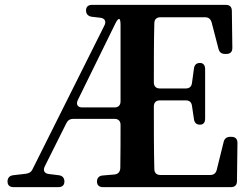

<svg xmlns="http://www.w3.org/2000/svg" viewBox="-20 -763 1038 790"><path d="M404 7H930C946 7 955 -1 955 -18L957 -175C957 -192 948 -200 932 -200H927C912 -200 903 -192 900 -178L872 -65C869 -51 860 -43 845 -43H640C624 -43 615 -52 615 -68C613 -150 613 -234 613 -325C613 -341 622 -350 638 -350H744C759 -350 768 -343 770 -327L778 -273C780 -257 789 -250 803 -250C817 -250 824 -259 824 -275V-479C824 -495 816 -504 803 -504C789 -504 780 -497 778 -481L770 -422C768 -406 759 -399 744 -399H638C622 -399 613 -408 613 -424C613 -508 613 -589 615 -667C615 -683 624 -692 640 -692H824C839 -692 847 -684 851 -670L879 -562C883 -547 892 -541 907 -541H911C927 -541 936 -549 936 -566L934 -718C934 -735 925 -743 909 -743H359C343 -743 334 -735 334 -720C334 -705 343 -696 358 -694L393 -690C411 -688 418 -675 410 -659L114 -67C108 -54 99 -50 86 -48L34 -42C19 -40 11 -31 11 -16C11 -1 20 7 36 7H220C236 7 245 -1 245 -16C245 -31 237 -40 222 -42L181 -47C163 -49 156 -61 164 -78L253 -256C259 -268 268 -274 282 -274H451C467 -274 476 -265 476 -249C476 -192 476 -132 475 -71C474 -55 465 -46 450 -45L403 -41C388 -40 379 -31 379 -16C379 -1 388 7 404 7ZM300 -351 455 -667C461 -679 466 -685 470 -685C474 -685 476 -676 476 -660V-346C476 -330 467 -321 451 -321H318C299 -321 292 -334 300 -351Z"/></svg>

Font: 寒蝉锦书宋Pro Soft
Style: Regular
Weight: 700
Designer: 寒蝉锦书宋{Warren} 思源宋体{Ryoko NISHIZUKA 西塚涼子 (kana & ideographs); Frank Grießhammer (Latin, Greek & Cyrillic); Wenlong ZHANG 
Foundry: Adobe & ChillType
Version: Version 2.000;Glyphs 3.1.1 (3135)